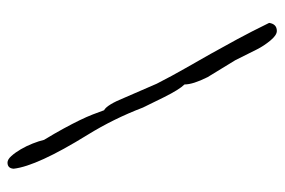

<svg xmlns="http://www.w3.org/2000/svg" viewBox="-140 -518 740 499"><g transform="rotate(90 229.5 -269.0)"><path d="M419 65Q418 81 403 81Q395 81 386 71Q377 61 368.5 46.5Q360 32 353.5 15.5Q347 -1 344 -14Q327 -42 314.5 -65Q302 -88 293 -106.5Q284 -125 278 -140.5Q272 -156 267 -170Q253 -177 234 -224L198 -307Q177 -348 158 -381Q139 -414 120.5 -447Q102 -480 82.5 -516Q63 -552 40 -599Q43 -619 61 -619Q72 -619 86 -602Q100 -585 109 -567L137 -511L181 -439Q200 -401 200 -379Q213 -366 233 -326L260 -271Q289 -195 331 -127Q412 4 419 65Z"/></g></svg>

Font: Gaegu Light
Style: Regular
Weight: 300
Designer: JIKJI
Foundry: JIKJI
Version: Version 1.00